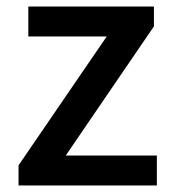

<svg xmlns="http://www.w3.org/2000/svg" viewBox="-20 -570 530 590"><path d="M37 -62 308 -458H67V-550H453V-489L182 -92H462V0H37Z"/></svg>

Font: Noto Sans S Chinese Medium
Style: Regular
Weight: 500
Designer: Ryoko NISHIZUKA  (kana & ideographs); Paul D. Hunt (Latin, Greek & Cyrillic); Wenlong ZHANG  (bopomofo); Sandoll Communi
Foundry: Adobe Systems Incorporated
Version: Version 1.000;PS 1;hotconv 1.0.78;makeotf.lib2.5.61930